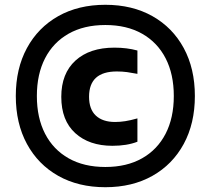

<svg xmlns="http://www.w3.org/2000/svg" viewBox="-20 -771 880 802"><path d="M420 11Q307.5 11 223.2 -36.5Q139 -84 92.5 -169.8Q46 -255.5 46 -370Q46 -484.5 92.5 -570.2Q139 -656 223.2 -703.5Q307.5 -751 420 -751Q532.5 -751 616.8 -703.5Q701 -656 747.5 -570.2Q794 -484.5 794 -370Q794 -255.5 747.5 -169.8Q701 -84 616.8 -36.5Q532.5 11 420 11ZM420 -73.5Q509.5 -73.5 573.5 -109.8Q637.5 -146 671.8 -212.5Q706 -279 706 -370Q706 -461 671.8 -527.5Q637.5 -594 573.5 -630.2Q509.5 -666.5 420 -666.5Q330.5 -666.5 266.5 -630.2Q202.5 -594 168.2 -527.5Q134 -461 134 -370Q134 -279 168.2 -212.5Q202.5 -146 266.5 -109.8Q330.5 -73.5 420 -73.5ZM449.5 -162Q352.5 -162 294.2 -215Q236 -268 236 -366.5Q236 -464 295.2 -518Q354.5 -572 458 -572Q510 -572 554 -560V-462.5Q531 -467 510.8 -469.8Q490.5 -472.5 468 -472.5Q352 -472.5 352 -367Q352 -314.5 380.5 -288Q409 -261.5 460.5 -261.5Q481.5 -261.5 502.8 -264.8Q524 -268 554 -276.5V-179Q510.5 -162 449.5 -162Z"/></svg>

Font: Encode Sans SemiExpanded SemiExpanded
Style: Bold
Weight: 700
Width: 6
Designer: Multiple Designers
Foundry: Impallari Type
Version: Version 3.000; ttfautohint (v1.8.3) -l 8 -r 50 -G 200 -x 14 